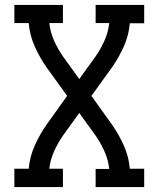

<svg xmlns="http://www.w3.org/2000/svg" viewBox="-20 -755 640 775"><path d="M38 0V-74H96Q100 -122 120 -167Q140 -212 168 -252L251 -368L168 -483Q140 -523 120 -568Q100 -613 96 -662H38V-735H234V-662H179Q183 -625 198.5 -590.5Q214 -556 235 -526L300 -436L365 -526Q386 -556 401.5 -590.5Q417 -625 421 -662H366V-735H562V-661H504Q500 -613 480 -568Q460 -523 432 -483L349 -368L432 -252Q460 -212 480 -167Q500 -122 504 -74H562V0H366V-73H421Q417 -110 401.5 -144.5Q386 -179 365 -209L300 -299L235 -209Q214 -179 198.5 -144.5Q183 -110 179 -74H234V0Z"/></svg>

Font: Iosevka Curly Slab Extended
Style: Regular
Weight: 400
Width: 7
Monospace: yes
Designer: Belleve Invis
Foundry: Belleve Invis
Version: Version 11.1.0; ttfautohint (v1.8.3)